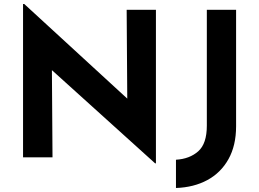

<svg xmlns="http://www.w3.org/2000/svg" viewBox="-20 -785 1293 958"><path d="M754 30 239 -435 242 0H95V-765H101L615 -293L612 -736H758V30ZM1158 -155Q1158 -59 1120 9Q1082 77 1014.5 113.5Q947 150 858 153V12Q926 8 969 -30Q1012 -68 1012 -158V-736H1158Z"/></svg>

Font: Reem Kufi
Style: Bold
Weight: 700
Designer: Khaled Hosny
Version: Version 1.001